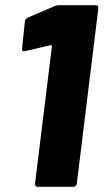

<svg xmlns="http://www.w3.org/2000/svg" viewBox="-20 -720 399 740"><path d="M192 -697 87 -652C81 -649 77 -644 76 -638L65 -533C64 -524 69 -521 77 -523L175 -546C178 -547 180 -544 180 -541L115 -12C114 -5 118 0 125 0H263C270 0 275 -5 276 -12L359 -688C360 -695 356 -700 349 -700H207C202 -700 197 -699 192 -697Z"/></svg>

Font: Barlow ExtraBold
Style: Italic
Weight: 800
Italic angle: -7°
Designer: Jeremy Tribby
Foundry: Tribby Type
Version: Version 1.422;hotconv 1.0.109;makeotfexe 2.5.65596